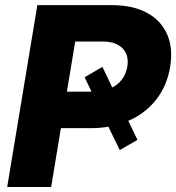

<svg xmlns="http://www.w3.org/2000/svg" viewBox="-20 -748 705 768"><path d="M8.8 0 129.4 -727.5H426.3Q510.3 -727.5 566.9 -697.3Q623.5 -667 648.2 -611.6Q672.9 -556.2 660.6 -480.5Q647.9 -404.3 604.2 -348.9Q560.5 -293.5 493.2 -264.6L529.8 -188.5L459 -147.5L413.6 -241.2Q380.4 -235.4 344.2 -235.4H223.6L184.6 0ZM389.6 -480.5 429.2 -397.9Q479 -424.3 489.3 -481.4Q496.6 -527.8 470 -554.9Q443.4 -582 390.6 -582H280.8L247.6 -381.3H346.2L318.4 -439Z"/></svg>

Font: Inter Display ExtraBold
Style: Italic
Weight: 800
Italic angle: -9.39999°
Designer: Rasmus Andersson
Foundry: rsms
Version: Version 4.000;git-a52131595